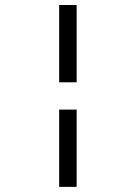

<svg xmlns="http://www.w3.org/2000/svg" viewBox="-20 -600 540 762"><path d="M284.2 -580.1V-273.4H214.8V-580.1ZM284.2 -165V141.6H214.8V-165Z"/></svg>

Font: BabelStone Pseudographica
Style: Regular
Weight: 400
Designer: Andrew West
Foundry: BabelStone
Version: Version 16.0.0